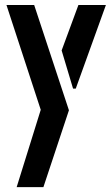

<svg xmlns="http://www.w3.org/2000/svg" viewBox="-20 -561 448 771"><path d="M5.9 -541H117.2L256.8 -118.2L154.3 190.4H46.9L143.6 -120.1ZM227.5 -358.4 294.9 -541H405.3L284.2 -205.1H273.4Z"/></svg>

Font: Post No Bills Colombo
Style: Bold
Weight: 700
Designer: Kosala Senevirathne, Siva Puranthara, Lasantha Premarathna, Tharique Azeez
Foundry: Mooniak
Version: Version 1.220 ; ttfautohint (v1.6)